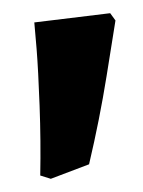

<svg xmlns="http://www.w3.org/2000/svg" viewBox="-20 -545 216 291"><path d="M41 -279Q42 -331 40 -385Q38 -439 35.5 -470.5Q33 -502 32 -511L147 -525L155 -514Q152 -495 141.5 -429.5Q131 -364 115 -296L57 -274Z"/></svg>

Font: Alegreya SC ExtraBold
Style: Regular
Weight: 800
Designer: Juan Pablo del Peral
Foundry: Huerta Tipografica
Version: Version 2.007; ttfautohint (v1.6)